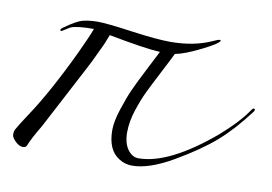

<svg xmlns="http://www.w3.org/2000/svg" viewBox="-60 -554 978 690"><g transform="rotate(10 429.0 -209.0)"><path d="M74 34Q71 42 59 42Q47 42 32.5 28.5Q18 15 18 3.5Q18 -8 22 -15.5Q26 -23 36 -39Q46 -55 60 -76Q124 -172 198 -328Q228 -392 238 -420Q174 -420 153 -410Q146 -406 135.5 -399Q125 -392 122.5 -392Q120 -392 120 -396Q120 -400 126 -404Q170 -436 193.5 -442Q217 -448 248.5 -448Q280 -448 373 -435Q466 -422 516 -422Q603 -422 668 -452Q684 -460 692 -460L694 -458Q694 -448 634 -418Q574 -388 540 -382Q532 -365 504.5 -312Q477 -259 462.5 -229Q448 -199 434 -156.5Q420 -114 420 -75Q420 -36 436.5 -13Q453 10 476 10Q587 10 748 -126Q815 -185 846 -232Q850 -238 854 -238Q858 -238 858 -235Q858 -232 856 -228Q802 -156 748.5 -109Q695 -62 607.5 -11Q520 40 458 40Q432 40 410 26Q366 -1 366 -74Q366 -105 381 -151Q396 -197 409.5 -227Q423 -257 452 -313.5Q481 -370 486 -380Q435 -382 298 -408Q297 -406 290.5 -389Q284 -372 281 -366.5Q278 -361 265.5 -333.5Q253 -306 236 -274Q176 -159 114 -42Q85 6 74 34Z"/></g></svg>

Font: Miama
Style: Regular
Weight: 400
Italic angle: 16.5°
Designer: Linus Romer
Foundry: Linus Romer
Version: 0.32